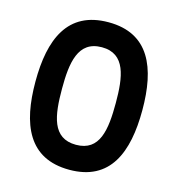

<svg xmlns="http://www.w3.org/2000/svg" viewBox="-109 -835 859 928"><g transform="rotate(15 320.5 -371.0)"><path d="M321 -740C116 -740 53 -583 53 -372C53 -159 116 -2 321 -2C525 -2 588 -159 588 -372C588 -583 525 -740 321 -740ZM321 -615C440 -615 455 -501 455 -372C455 -238 440 -127 321 -127C201 -127 186 -238 186 -372C186 -501 201 -615 321 -615Z"/></g></svg>

Font: Arvore Sans SemiBold
Style: Regular
Weight: 600
Designer: Jonny Pinhorn (Latin) Dan Schunck (customization for Arvore)
Version: Version 1.000;Glyphs 3.3 (3305)